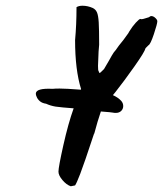

<svg xmlns="http://www.w3.org/2000/svg" viewBox="-20 -386 569 670"><path d="M529 -312Q529 -303 517 -267Q505 -231 498 -228L488 -218Q485 -205 449 -154Q413 -103 383 -65L374 -54Q392 -46 403 -34Q410 -26 410 -16Q410 -6 403 1Q396 8 384 8Q378 8 374 7Q371 6 332 3Q320 38 309 80L308 81Q273 187 260 220.5Q247 254 242 261L227 264Q212 259 198 242.5Q184 226 184 213Q184 197 201 121Q218 45 237 -8Q195 -11 174 -14Q156 -17 141 -24Q127 -26 119 -33Q111 -40 108 -48Q105 -54 105 -59Q105 -79 164 -76Q171 -77 188 -77Q210 -77 262 -73L263 -75Q242 -142 242 -246Q247 -300 247 -361Q255 -366 268 -366Q286 -366 304 -358Q314 -353 318.5 -342.5Q323 -332 324.5 -308Q326 -284 326 -230L324 -206L322 -156Q322 -140 324 -138Q325 -136 326 -133.5Q327 -131 328 -131Q329 -131 343 -145L360 -174Q372 -196 377 -203Q382 -208 395 -227L411 -247Q414 -252 421.5 -261.5Q429 -271 431 -276Q442 -294 454 -307Q466 -320 470 -320Q471 -319 474 -319Q478 -319 487 -322Q496 -325 500 -326Q504 -330 508 -330Q514 -330 519 -326Q529 -318 529 -312Z"/></svg>

Font: Caveat
Style: Bold
Weight: 700
Designer: Pablo Impallari
Foundry: Pablo Impallari
Version: Version 1.500; ttfautohint (v1.6)